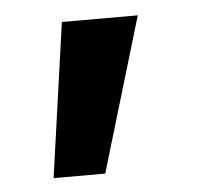

<svg xmlns="http://www.w3.org/2000/svg" viewBox="-34 -147 422 378"><g transform="rotate(-5 176.5 41.5)"><path d="M57.8 193.9 100.8 -110.9H250.8L159.8 193.9Z"/></g></svg>

Font: GitLab Sans
Style: Regular
Weight: 400
Designer: Rasmus Andersson
Foundry: Modifications by GitLab B.V., manufactured by rsms
Version: Version 4.000;git-c8fb6b7